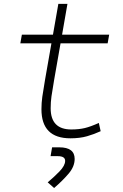

<svg xmlns="http://www.w3.org/2000/svg" viewBox="-20 -694 626 977"><path d="M338.4 9.8Q190.9 9.8 190.9 -138.2Q190.9 -170.9 195.3 -201.7Q199.7 -232.4 209 -287.1L241.7 -473.6H83.5L91.3 -517.6H249.5L276.9 -674.3H323.2L295.9 -517.6H535.6L527.8 -473.6H288.1L255.4 -287.1Q246.1 -232.9 241.9 -203.6Q237.8 -174.3 237.8 -143.1Q237.8 -35.2 342.8 -35.2Q381.8 -35.2 411.9 -42.5Q441.9 -49.8 482.9 -68.4L492.2 -26.4Q459.5 -11.2 422.9 -0.7Q386.2 9.8 338.4 9.8ZM255.4 262.7 222.7 233.9Q254.4 207.5 283 178Q311.5 148.4 311.5 124.5Q311.5 100.6 273.9 100.6H237.3L245.1 55.7H281.7Q359.9 55.7 359.9 114.7Q359.9 153.8 328.9 189.9Q297.9 226.1 255.4 262.7Z"/></svg>

Font: Cascadia Code NF ExtraLight
Style: Italic
Weight: 200
Italic angle: -10°
Monospace: yes
Designer: Aaron Bell
Foundry: Saja Typeworks
Version: Version 2404.023; ttfautohint (v1.8.4)